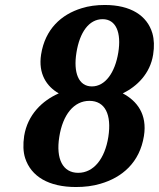

<svg xmlns="http://www.w3.org/2000/svg" viewBox="-20 -741 638 771"><path d="M77 -195C72 -161 73 -131 81 -106C105 -32 176 10 285 10C320 10 353 6 383 -3C470 -28 541 -88 558 -195C572 -282 530 -336 473 -366C530 -394 583 -445 595 -522C600 -554 599 -582 592 -607C571 -679 504 -721 401 -721C368 -721 336 -717 308 -708C226 -683 161 -624 145 -522C133 -445 167 -394 216 -366C150 -337 91 -281 77 -195ZM218 -191C232 -281 277 -336 339 -336C402 -336 429 -281 415 -191C401 -103 356 -47 294 -47C232 -47 204 -103 218 -191ZM287 -530C300 -611 337 -664 392 -664C446 -664 468 -610 455 -530C442 -450 403 -394 349 -394C295 -394 274 -450 287 -530Z"/></svg>

Font: Aerodynamic
Style: Obl
Weight: 500
Designer: Google
Version: Version 2.000980; 2014